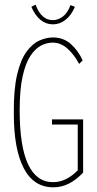

<svg xmlns="http://www.w3.org/2000/svg" viewBox="-20 -790 415 820"><path d="M208 10Q124 10 81.5 -71.5Q39 -153 39 -304Q38 -407 53 -471Q68 -535 93.5 -569.5Q119 -604 148.5 -617Q178 -630 206 -630Q251 -630 282.5 -602Q314 -574 333 -532L318 -517Q296 -558 267.5 -583Q239 -608 205 -608Q180 -608 155.5 -595.5Q131 -583 110 -551.5Q89 -520 76.5 -463.5Q64 -407 64 -319Q64 -12 207 -12Q237 -12 264.5 -26.5Q292 -41 312 -63V-258H202V-280H335V-53Q306 -22 274.5 -6Q243 10 208 10ZM281 -768 300 -761Q284 -724 259.5 -705Q235 -686 206 -686Q176 -686 152.5 -705.5Q129 -725 114 -761L132 -770Q156 -704 206 -704Q228 -704 248.5 -719.5Q269 -735 281 -768Z"/></svg>

Font: Inconsolata Condensed ExtraLight
Style: Regular
Weight: 200
Width: 3
Monospace: yes
Designer: Raph Levien, Cyreal, Brenton Simpson
Foundry: Raph Levien, Cyreal, Google
Version: Version 3.100; ttfautohint (v1.8.4.7-5d5b)